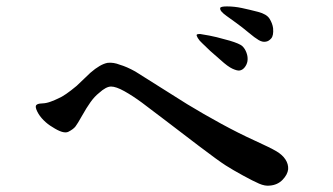

<svg xmlns="http://www.w3.org/2000/svg" viewBox="-20 -690 1040 599"><path d="M219 -422 262 -463Q293 -490 316 -494Q334 -496 354 -488Q375 -482 402 -467L564 -365Q615 -334 670 -304Q725 -274 774.5 -251.5Q824 -229 842.5 -218Q861 -207 870.5 -192.5Q880 -178 879 -162Q877 -145 861.5 -129Q846 -113 822 -111Q807 -109 788.5 -117Q770 -125 738 -142.5Q706 -160 684 -174Q662 -188 600 -235Q538 -282 494.5 -315.5Q451 -349 422.5 -370Q394 -391 368 -405.5Q342 -420 326.5 -420Q311 -420 289 -400Q275 -389 262.5 -371.5Q250 -354 236 -329Q222 -304 215.5 -295.5Q209 -287 193.5 -279Q178 -271 143 -294Q129 -302 116 -315Q103 -328 96 -342.5Q89 -357 93 -362Q95 -364 98.5 -365.5Q102 -367 113.5 -367.5Q125 -368 138.5 -373Q152 -378 162 -383Q172 -387 186.5 -397Q201 -407 219 -422ZM668 -503 636 -531 611 -555Q602 -563 597 -571.5Q592 -580 594 -582Q596 -584 604 -584Q611 -583 633 -579Q654 -574 656 -574L697 -563Q727 -554 735.5 -546.5Q744 -539 749 -525.5Q754 -512 752 -499Q750 -488 743 -479.5Q736 -471 727 -470Q720 -469 705.5 -475.5Q691 -482 668 -503ZM809 -560Q799 -558 787 -565Q775 -572 756 -588Q737 -604 717 -618.5Q697 -633 686.5 -640.5Q676 -648 671 -654Q666 -660 667 -665Q668 -670 688 -670Q711 -670 734.5 -665Q758 -660 785 -653Q812 -646 821 -631.5Q830 -617 832 -602Q834 -579 826 -570Q818 -561 809 -560Z"/></svg>

Font: ChillKai
Style: Regular
Weight: 400
Designer: ChillType
Foundry: 寒蝉字型
Version: Version 2.000